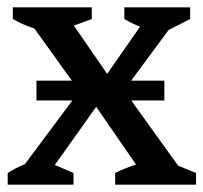

<svg xmlns="http://www.w3.org/2000/svg" viewBox="-20 -505 556 525"><path d="M1 0V-32Q23 -46 48 -56L197 -256L74 -427Q43 -437 15 -453V-485H231V-453L182 -435L273 -303L363 -432Q340 -441 320 -453V-485H500V-453L441 -423L319 -258L467 -52L516 -32V0H295V-32Q323 -46 352 -55L243 -213L130 -54L181 -32V0ZM79.7 -284.5H429.4V-230.3H79.7Z"/></svg>

Font: Piazzolla Medium
Style: Regular
Weight: 500
Designer: Juan Pablo del Peral
Foundry: Huerta Tipografica
Version: Version 1.330